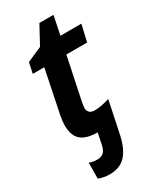

<svg xmlns="http://www.w3.org/2000/svg" viewBox="-225 -730 860 1040"><g transform="rotate(-30 205.0 -210.5)"><path d="M67 227 68 128Q91 137 117 137Q142 137 157 123.5Q172 110 178 79L192 10Q122 10 89 -19Q56 -48 56 -113Q56 -134 63 -172L118 -440H46L60 -506L153 -547L215 -661H303L279 -544H410L386 -440H256L200 -172Q196 -150 196 -139Q196 -121 207 -111Q218 -101 237 -101Q278 -101 332 -118L290 83Q273 162 236.5 201Q200 240 136 240Q98 240 67 227Z"/></g></svg>

Font: Noto Sans Display
Style: Bold Italic
Weight: 700
Italic angle: -12°
Designer: Monotype Design team
Foundry: Monotype Imaging Inc.
Version: Version 1.000